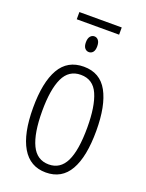

<svg xmlns="http://www.w3.org/2000/svg" viewBox="-149 -858 716 940"><g transform="rotate(20 209.0 -388.0)"><path d="M374 -266.1Q374 -131.3 333.7 -60.8Q293.5 9.8 210.4 9.8Q128.4 9.8 86.4 -61.5Q44.4 -132.8 44.4 -267.1Q44.4 -400.4 85 -470.7Q125.5 -541 210 -541Q294.9 -541 334.5 -469Q374 -397 374 -266.1ZM91.8 -267.1Q91.8 -151.9 120.4 -92Q148.9 -32.2 210.9 -32.2Q270.5 -32.2 298.8 -89.8Q327.1 -147.5 327.1 -266.6Q327.1 -377 300.5 -437.7Q273.9 -498.5 210 -498.5Q147.5 -498.5 119.6 -439.2Q91.8 -379.9 91.8 -267.1ZM317.9 -784.7V-747.1H97.2V-784.7ZM207.5 -698.2Q220.2 -698.2 228.5 -687.7Q236.8 -677.2 236.8 -656.7Q236.8 -636.2 228.5 -626.2Q220.2 -616.2 207.5 -616.2Q194.8 -616.2 186.3 -626.2Q177.7 -636.2 177.7 -656.7Q177.7 -677.2 186.3 -687.7Q194.8 -698.2 207.5 -698.2Z"/></g></svg>

Font: Open Sans Condensed Light
Style: Regular
Weight: 300
Width: 3
Designer: Monotype Design Team
Foundry: Monotype Imaging Inc.
Version: Version 3.003; ttfautohint (v1.8.4)